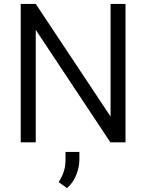

<svg xmlns="http://www.w3.org/2000/svg" viewBox="-20 -731 752 986"><path d="M624.5 -710.9V0H546.9L163.6 -577.6V0H86.4V-710.9H163.6L547.9 -132.3V-710.9ZM387.7 49.3V87.4Q387.7 126 371.8 166.7Q356 207.5 324.2 234.9L281.2 204.1Q298.8 177.2 307.6 149.7Q316.4 122.1 316.4 88.4V49.3Z"/></svg>

Font: Vazirmatn RD Light
Style: Regular
Weight: 300
Designer: Saber Rastikerdar
Foundry: Saber Rastikerdar
Version: Version 32.102